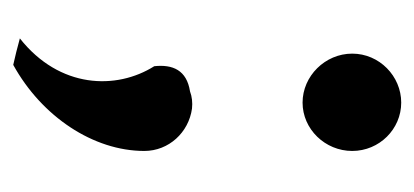

<svg xmlns="http://www.w3.org/2000/svg" viewBox="-188 -311 626 290"><g transform="rotate(90 125.0 -166.0)"><path d="M208 -71C208 -108 180 -138 144 -143C135 -144 126 -143 118 -140C86 -135 77 -114 80 -86C116 -29 114 57 38 117C52 121 65 124 78 127C156 84 208 6 208 -71ZM61 -385C61 -344 95 -310 135 -310C175 -310 208 -344 208 -385C208 -426 175 -459 135 -459C95 -459 61 -426 61 -385Z"/></g></svg>

Font: Bluebird
Style: Regular
Weight: 400
Designer: Jasper
Foundry: Cannot Into Space Fonts
Version: Version 0.98